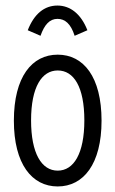

<svg xmlns="http://www.w3.org/2000/svg" viewBox="-20 -664 415 692"><path d="M126 -535C140 -575 159 -596 187 -596C214 -596 235 -579 249 -535L295 -555C272 -614 233 -644 187 -644C140 -644 103 -614 80 -555ZM188 8C281 8 346 -73 346 -229C346 -387 281 -467 188 -467C95 -467 30 -387 30 -229C30 -73 95 8 188 8ZM188 -49C130 -49 92 -111 92 -230C92 -351 131 -410 188 -410C246 -410 284 -351 284 -230C284 -111 246 -49 188 -49Z"/></svg>

Font: Inconsolata Condensed
Style: Regular
Weight: 400
Width: 3
Monospace: yes
Designer: Raph Levien, Cyreal, Brenton Simpson
Foundry: Raph Levien, Cyreal, Google
Version: Version 3.100